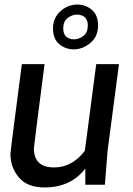

<svg xmlns="http://www.w3.org/2000/svg" viewBox="-20 -812 585 844"><path d="M304 -595Q268 -595 240.5 -618Q213 -641 213 -687Q213 -733 245.5 -762.5Q278 -792 320 -792Q356 -792 383.5 -769Q411 -746 411 -700Q411 -651 377 -623Q343 -595 304 -595ZM304 -639Q327 -639 346.5 -654Q366 -669 366 -700Q366 -745 320 -748Q297 -748 277.5 -733Q258 -718 258 -687Q258 -642 304 -639ZM176 12Q100 12 63 -32Q26 -76 26 -135Q26 -149 76 -530H176Q129 -170 129 -160Q129 -76 218 -76Q297 -76 353 -149L403 -530H503L453 -150L441 0H355V-71Q291 12 176 12Z"/></svg>

Font: Tanohe Sans Medium
Style: Italic
Weight: 500
Designer: Village Type and Design LLC & Cristiano Sobral
Foundry: Cooper Hewitt Smithsonian Design Museum
Version: Version 1.00;September 29, 2021;FontCreator 13.0.0.2655 64-b